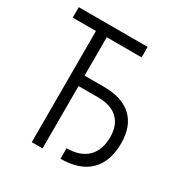

<svg xmlns="http://www.w3.org/2000/svg" viewBox="-161 -820 909 948"><g transform="rotate(30 293.0 -346.5)"><path d="M149.9 0V-633.8H17.6V-693.4H410.2V-633.8H211.4V-415H322.3Q425.8 -415 480.5 -363.8Q535.2 -312.5 535.2 -215.8Q535.2 -110.8 478.3 -55.4Q421.4 0 313.5 0V-60.1Q390.6 -60.1 431.9 -100.3Q473.1 -140.6 473.1 -215.8Q473.1 -283.2 434.3 -319.3Q395.5 -355.5 322.3 -355.5H211.4V0Z"/></g></svg>

Font: Caskaydia Cove Light
Style: Regular
Weight: 300
Monospace: yes
Designer: Aaron Bell
Foundry: Saja Typeworks
Version: Version 4.300; ttfautohint (v1.8.3)